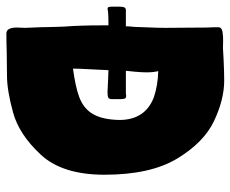

<svg xmlns="http://www.w3.org/2000/svg" viewBox="-82 -658 740 617"><g transform="rotate(90 288.5 -350.0)"><path d="M542 -315Q542 -180 477.5 -110.5Q413 -41 342 -21.5Q271 -2 224 -2L142 -1Q120 0 88 0Q69 0 69 -34L70 -60L68 -110L67 -155L66 -185Q62 -237 62 -303V-328H61Q15 -328 10 -325Q5 -325 3.5 -328Q2 -331 2 -338V-365Q2 -375 4.5 -379.5Q7 -384 13 -384H65Q65 -394 67 -412Q67 -425 68.5 -455Q70 -485 70 -511L69 -645Q68 -661 68 -681Q68 -692 82.5 -694.5Q97 -697 113 -696.5Q129 -696 135 -696L171 -698Q213 -700 239 -700Q300 -700 369 -667.5Q438 -635 490 -549Q542 -463 542 -315ZM366 -363Q366 -446 293 -474Q254 -487 209 -488Q213 -473 213 -451Q213 -434 211 -413Q209 -392 208 -384H281L288 -385Q295 -385 297 -381Q299 -377 299 -368V-338Q299 -331 295 -328Q291 -325 277 -325L233 -327L206 -328L203 -266Q201 -232 201 -214Q260 -222 292 -234Q330 -248 347.5 -279Q365 -310 366 -363Z"/></g></svg>

Font: Barrio
Style: Regular
Weight: 400
Designer: Pablo Cosgaya & Sergio Jimenez
Foundry: Pablo Cosgaya & Sergio Jimenez
Version: Version 1.005